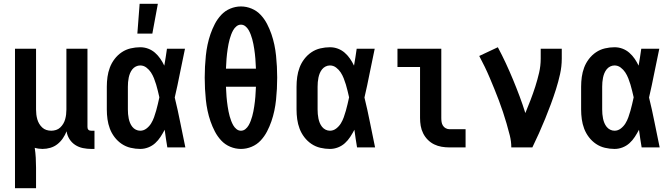

<svg xmlns="http://www.w3.org/2000/svg" viewBox="-20 -777 3540 1012"><path d="M59 215V-520H170V-200Q170 -187 171.5 -174Q173 -161 176.5 -148.5Q180 -136 186.5 -125Q193 -114 202.5 -105Q212 -96 224.5 -92Q237 -88 250 -88Q263 -88 275.5 -92Q288 -96 297.5 -105Q307 -114 313.5 -125Q320 -136 323.5 -148.5Q327 -161 328.5 -174Q330 -187 330 -200V-520H441V-108Q441 -104 442 -100Q443 -96 446 -93Q449 -90 453 -89Q457 -88 461 -88H478V8H461Q439 8 417 3.5Q395 -1 376.5 -13Q358 -25 346 -44Q334 -63 331 -85Q323 -65 311 -47.5Q299 -30 282.5 -17Q266 -4 245.5 2Q225 8 204 8Q194 8 183.5 6.5Q173 5 163 2Q167 28 168.5 54.5Q170 81 170 107V215Z M704 -600 716 -757H812L783 -600ZM719 8Q694 8 668.5 2Q643 -4 621.5 -18.5Q600 -33 584 -54Q568 -75 559 -99Q550 -123 546.5 -148.5Q543 -174 543 -200V-320Q543 -346 546.5 -371.5Q550 -397 559 -421Q568 -445 584 -466Q600 -487 621.5 -501.5Q643 -516 668.5 -522Q694 -528 719 -528Q741 -528 761 -520.5Q781 -513 797 -499Q813 -485 825 -467.5Q837 -450 846 -431Q850 -454 853.5 -476Q857 -498 860 -520H955Q941 -456 928.5 -391.5Q916 -327 901 -263Q917 -198 930 -132Q943 -66 957 0H862Q858 -23 854.5 -46.5Q851 -70 848 -93Q838 -74 826 -55.5Q814 -37 798 -22.5Q782 -8 761.5 0Q741 8 719 8ZM719 -88Q737 -88 752 -99.5Q767 -111 776.5 -126.5Q786 -142 792 -159Q798 -176 803 -193.5Q808 -211 812 -228.5Q816 -246 820 -264Q816 -281 812 -298Q808 -315 803 -331.5Q798 -348 791.5 -364.5Q785 -381 775.5 -395.5Q766 -410 751.5 -421Q737 -432 719 -432Q707 -432 696 -426.5Q685 -421 677.5 -411.5Q670 -402 665.5 -391Q661 -380 658.5 -368Q656 -356 655 -344Q654 -332 654 -320V-200Q654 -188 655 -176Q656 -164 658.5 -152Q661 -140 665.5 -129Q670 -118 677.5 -108.5Q685 -99 696 -93.5Q707 -88 719 -88Z M1250 8Q1221 8 1193.5 -3.5Q1166 -15 1146 -36.5Q1126 -58 1112.5 -84Q1099 -110 1089.5 -137.5Q1080 -165 1074 -193.5Q1068 -222 1065 -251Q1062 -280 1060.5 -309Q1059 -338 1059 -368Q1059 -397 1060.5 -426Q1062 -455 1065 -484Q1068 -513 1074 -541.5Q1080 -570 1089.5 -597.5Q1099 -625 1112.5 -651Q1126 -677 1146 -698.5Q1166 -720 1193.5 -731.5Q1221 -743 1250 -743Q1279 -743 1306.5 -731.5Q1334 -720 1354 -698.5Q1374 -677 1387.5 -651Q1401 -625 1410.5 -597.5Q1420 -570 1426 -541.5Q1432 -513 1435 -484Q1438 -455 1439.5 -426Q1441 -397 1441 -368Q1441 -338 1439.5 -309Q1438 -280 1435 -251Q1432 -222 1426 -193.5Q1420 -165 1410.5 -137.5Q1401 -110 1387.5 -84Q1374 -58 1354 -36.5Q1334 -15 1306.5 -3.5Q1279 8 1250 8ZM1329 -415Q1328 -429 1327.5 -442Q1327 -455 1326 -467.5Q1325 -480 1323.5 -493Q1322 -506 1320 -519Q1318 -532 1315.5 -545Q1313 -558 1309.5 -570.5Q1306 -583 1301.5 -595Q1297 -607 1290.5 -618.5Q1284 -630 1273.5 -638.5Q1263 -647 1250 -647Q1237 -647 1226.5 -638.5Q1216 -630 1209.5 -618.5Q1203 -607 1198.5 -595Q1194 -583 1190.5 -570.5Q1187 -558 1184.5 -545Q1182 -532 1180 -519Q1178 -506 1176.5 -493Q1175 -480 1174 -467.5Q1173 -455 1172.5 -442Q1172 -429 1171 -415ZM1250 -88Q1263 -88 1273.5 -96.5Q1284 -105 1290.5 -116.5Q1297 -128 1301.5 -140Q1306 -152 1309.5 -164.5Q1313 -177 1315.5 -190Q1318 -203 1320 -216Q1322 -229 1323.5 -242Q1325 -255 1326 -267.5Q1327 -280 1327.5 -293Q1328 -306 1329 -320H1171Q1172 -306 1172.5 -293Q1173 -280 1174 -267.5Q1175 -255 1176.5 -242Q1178 -229 1180 -216Q1182 -203 1184.5 -190Q1187 -177 1190.5 -164.5Q1194 -152 1198.5 -140Q1203 -128 1209.5 -116.5Q1216 -105 1226.5 -96.5Q1237 -88 1250 -88Z M1719 8Q1694 8 1668.5 2Q1643 -4 1621.5 -18.5Q1600 -33 1584 -54Q1568 -75 1559 -99Q1550 -123 1546.5 -148.5Q1543 -174 1543 -200V-320Q1543 -346 1546.5 -371.5Q1550 -397 1559 -421Q1568 -445 1584 -466Q1600 -487 1621.5 -501.5Q1643 -516 1668.5 -522Q1694 -528 1719 -528Q1741 -528 1761 -520.5Q1781 -513 1797 -499Q1813 -485 1825 -467.5Q1837 -450 1846 -431Q1850 -454 1853.5 -476Q1857 -498 1860 -520H1955Q1941 -456 1928.5 -391.5Q1916 -327 1901 -263Q1917 -198 1930 -132Q1943 -66 1957 0H1862Q1858 -23 1854.5 -46.5Q1851 -70 1848 -93Q1838 -74 1826 -55.5Q1814 -37 1798 -22.5Q1782 -8 1761.5 0Q1741 8 1719 8ZM1719 -88Q1737 -88 1752 -99.5Q1767 -111 1776.5 -126.5Q1786 -142 1792 -159Q1798 -176 1803 -193.5Q1808 -211 1812 -228.5Q1816 -246 1820 -264Q1816 -281 1812 -298Q1808 -315 1803 -331.5Q1798 -348 1791.5 -364.5Q1785 -381 1775.5 -395.5Q1766 -410 1751.5 -421Q1737 -432 1719 -432Q1707 -432 1696 -426.5Q1685 -421 1677.5 -411.5Q1670 -402 1665.5 -391Q1661 -380 1658.5 -368Q1656 -356 1655 -344Q1654 -332 1654 -320V-200Q1654 -188 1655 -176Q1656 -164 1658.5 -152Q1661 -140 1665.5 -129Q1670 -118 1677.5 -108.5Q1685 -99 1696 -93.5Q1707 -88 1719 -88Z M2349 0Q2328 0 2307.5 -3.5Q2287 -7 2268.5 -16Q2250 -25 2235 -40Q2220 -55 2210.5 -74Q2201 -93 2197.5 -113.5Q2194 -134 2194 -155V-424H2075V-520H2306V-155Q2306 -144 2307.5 -134Q2309 -124 2314.5 -115Q2320 -106 2329.5 -101Q2339 -96 2349 -96H2434V0Z M2675 0Q2675 -32 2667 -63.5Q2659 -95 2650 -126Q2641 -157 2631 -187Q2621 -217 2609.5 -247.5Q2598 -278 2586 -307.5Q2574 -337 2561.5 -366.5Q2549 -396 2535 -425Q2521 -454 2506 -482L2604 -528Q2626 -487 2646 -444Q2666 -401 2684 -357.5Q2702 -314 2718.5 -270Q2735 -226 2749 -181Q2763 -215 2776.5 -250Q2790 -285 2801.5 -321Q2813 -357 2821.5 -393.5Q2830 -430 2830 -468V-520H2941V-468Q2941 -427 2932 -386.5Q2923 -346 2910.5 -306.5Q2898 -267 2883.5 -228Q2869 -189 2853.5 -151Q2838 -113 2821 -75Q2804 -37 2786 0Z M3219 8Q3194 8 3168.5 2Q3143 -4 3121.5 -18.5Q3100 -33 3084 -54Q3068 -75 3059 -99Q3050 -123 3046.5 -148.5Q3043 -174 3043 -200V-320Q3043 -346 3046.5 -371.5Q3050 -397 3059 -421Q3068 -445 3084 -466Q3100 -487 3121.5 -501.5Q3143 -516 3168.5 -522Q3194 -528 3219 -528Q3241 -528 3261 -520.5Q3281 -513 3297 -499Q3313 -485 3325 -467.5Q3337 -450 3346 -431Q3350 -454 3353.5 -476Q3357 -498 3360 -520H3455Q3441 -456 3428.5 -391.5Q3416 -327 3401 -263Q3417 -198 3430 -132Q3443 -66 3457 0H3362Q3358 -23 3354.5 -46.5Q3351 -70 3348 -93Q3338 -74 3326 -55.5Q3314 -37 3298 -22.5Q3282 -8 3261.5 0Q3241 8 3219 8ZM3219 -88Q3237 -88 3252 -99.5Q3267 -111 3276.5 -126.5Q3286 -142 3292 -159Q3298 -176 3303 -193.5Q3308 -211 3312 -228.5Q3316 -246 3320 -264Q3316 -281 3312 -298Q3308 -315 3303 -331.5Q3298 -348 3291.5 -364.5Q3285 -381 3275.5 -395.5Q3266 -410 3251.5 -421Q3237 -432 3219 -432Q3207 -432 3196 -426.5Q3185 -421 3177.5 -411.5Q3170 -402 3165.5 -391Q3161 -380 3158.5 -368Q3156 -356 3155 -344Q3154 -332 3154 -320V-200Q3154 -188 3155 -176Q3156 -164 3158.5 -152Q3161 -140 3165.5 -129Q3170 -118 3177.5 -108.5Q3185 -99 3196 -93.5Q3207 -88 3219 -88Z"/></svg>

Font: Iosevka Algr
Style: Bold
Weight: 700
Monospace: yes
Designer: Belleve Invis
Foundry: Belleve Invis
Version: Version 26.0.2; ttfautohint (v1.8.3)